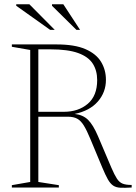

<svg xmlns="http://www.w3.org/2000/svg" viewBox="-20 -878 636 899"><path d="M35.5 -659V-670H245Q329.5 -670 380 -648Q430.5 -626 453.2 -588.5Q476 -551 476 -504Q476 -446 438 -402.5Q400 -359 329.5 -344.5Q368 -340.5 392 -317.2Q416 -294 439 -240L501 -94Q516 -59 527.5 -41.5Q539 -24 554.5 -18Q570 -12 596.5 -12V0Q564 2 543.8 1Q523.5 0 510 -9Q496.5 -18 485 -38.2Q473.5 -58.5 458.5 -94.5L403 -227.5Q386.5 -267.5 372.5 -290.2Q358.5 -313 341.5 -322.2Q324.5 -331.5 298 -331.5H159.5V-26L255.5 -11V0H35.5V-11L121.5 -26V-644ZM278.5 -354.5Q347 -354.5 391 -392Q435 -429.5 435 -503Q435 -548 414.2 -580.2Q393.5 -612.5 345.5 -629.8Q297.5 -647 215.5 -647H159.5V-354.5ZM236.5 -738H215L56 -851V-858H117.5ZM355 -738H338L223.5 -851V-858H276.5Z"/></svg>

Font: Newsreader Text ExtraLight
Style: Regular
Weight: 275
Designer: Hugues Gentile
Foundry: Production Type
Version: Version 1.001